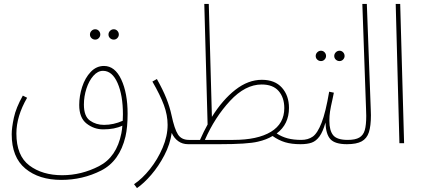

<svg xmlns="http://www.w3.org/2000/svg" viewBox="-20 -734 2166 984"><path d="M634 -151Q634 -81 623 -34Q593 92 498.5 140Q404 188 294 188Q180 188 110 130Q40 72 40 -46Q40 -79 51 -130.5Q62 -182 97 -244L119 -233Q64 -138 64 -50Q64 64 130.5 114Q197 164 299 164Q397 164 487.5 117.5Q578 71 602 -51Q606 -72 607 -90Q568 -71 509 -71Q462 -71 424 -100.5Q386 -130 386 -196Q386 -242 401 -288.5Q416 -335 445 -365.5Q474 -396 513 -396Q569 -396 601.5 -326.5Q634 -257 634 -151ZM609 -115Q610 -126 610 -148Q610 -246 582.5 -308.5Q555 -371 508 -371Q481 -371 458.5 -345.5Q436 -320 423 -280Q410 -240 410 -198Q410 -138 441 -116Q472 -94 513 -94Q562 -94 609 -115ZM441 -557Q441 -568 449 -576Q457 -584 468 -584Q479 -584 486.5 -576Q494 -568 494 -557Q494 -547 486.5 -539Q479 -531 468 -531Q457 -531 449 -538.5Q441 -546 441 -557ZM536 -557Q536 -568 544 -576Q552 -584 563 -584Q574 -584 581.5 -576Q589 -568 589 -557Q589 -547 581.5 -539Q574 -531 563 -531Q552 -531 544 -538.5Q536 -546 536 -557Z M964 -6Q964 5 944 5Q915 5 893.5 -10.5Q872 -26 860 -53Q852 5 822.5 61.5Q793 118 755 162Q717 206 682 230L667 210Q709 182 748.5 132.5Q788 83 813.5 23Q839 -37 839 -94Q839 -144 820 -195.5Q801 -247 761 -316L784 -329Q815 -274 832.5 -230Q850 -186 859 -144Q874 -73 892 -45Q910 -17 948 -17Q964 -17 964 -6Z M1540 -6Q1540 5 1520 5Q1474 5 1441 -5Q1408 -15 1377 -37Q1346 -18 1302 -8Q1249 5 1104 5H1055H944L948 -17H1005Q1025 -62 1044 -96L1027 -714H1050L1066 -135Q1121 -223 1186.5 -274Q1252 -325 1322 -325Q1389 -325 1425 -284.5Q1461 -244 1461 -181Q1461 -97 1398 -50Q1424 -33 1454 -25Q1484 -17 1524 -17Q1540 -17 1540 -6ZM1437 -180Q1437 -234 1408 -267.5Q1379 -301 1321 -301Q1237 -301 1159 -217Q1081 -133 1030 -17H1176Q1300 -17 1368.5 -58.5Q1437 -100 1437 -180Z M1778 -6Q1778 5 1758 5Q1697 5 1673.5 -20.5Q1650 -46 1648 -106Q1635 -59 1617.5 -35Q1600 -11 1577.5 -3Q1555 5 1520 5L1524 -17Q1559 -17 1583 -34Q1607 -51 1628 -104.5Q1649 -158 1667 -264L1691 -259L1684 -225Q1675 -186 1671.5 -163Q1668 -140 1668 -115Q1668 -65 1687.5 -41Q1707 -17 1762 -17Q1778 -17 1778 -6ZM1598 -447Q1598 -458 1606 -466Q1614 -474 1625 -474Q1636 -474 1643.5 -466Q1651 -458 1651 -447Q1651 -437 1643.5 -429Q1636 -421 1625 -421Q1614 -421 1606 -428.5Q1598 -436 1598 -447ZM1693 -447Q1693 -458 1701 -466Q1709 -474 1720 -474Q1731 -474 1738.5 -466Q1746 -458 1746 -447Q1746 -437 1738.5 -429Q1731 -421 1720 -421Q1709 -421 1701 -428.5Q1693 -436 1693 -447Z M1762 -17Q1801 -17 1821.5 -29Q1842 -41 1849.5 -67Q1857 -93 1857 -140L1856 -175L1837 -714H1860L1880 -177L1881 -144Q1881 -88 1870.5 -56Q1860 -24 1833.5 -9.5Q1807 5 1758 5Z M2008 -714H2031L2051 0H2027Z"/></svg>

Font: Noto Sans Arabic CondThin
Style: Regular
Weight: 250
Width: 3
Designer: Nadine Chahine
Foundry: Monotype Imaging Inc.
Version: Version 1.001